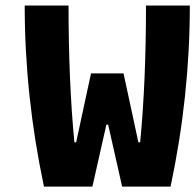

<svg xmlns="http://www.w3.org/2000/svg" viewBox="-20 -687 719 707"><path d="M434.9 -416.7 489.6 -162.8H496.1Q517.6 -386.1 517.6 -666.7H679Q679 -334 608.1 0H429.7L378.3 -227.9H371.7L320.3 0H141.9Q71 -334 71 -666.7H232.4Q232.4 -386.1 253.9 -162.8H260.4L315.1 -416.7Z"/></svg>

Font: Monoid
Style: Bold
Weight: 700
Width: 4
Designer: Andreas Larsen (@larsenwork)
Version: Version 0.61